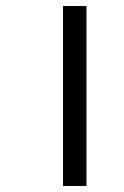

<svg xmlns="http://www.w3.org/2000/svg" viewBox="-20 -617 411 637"><path d="M189 0H267V-597H189Z"/></svg>

Font: Noto Sans Gujarati UI SemiCondensed
Style: Regular
Weight: 400
Width: 4
Designer: Jelle Bosma - Monotype Design Team, Universal Thirst
Foundry: Monotype Imaging Inc.
Version: Version 2.106